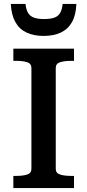

<svg xmlns="http://www.w3.org/2000/svg" viewBox="-20 -958 445 978"><path d="M140 -98V-612Q140 -634 118.5 -641Q97 -648 63 -648H48V-710H357V-648H342Q308 -648 286 -641Q264 -634 264 -612V-98Q264 -76 286 -69Q308 -62 342 -62H357V0H48V-62H63Q97 -62 118.5 -69Q140 -76 140 -98ZM202 -775Q254 -775 290.5 -792.5Q327 -810 347 -846Q367 -882 369 -938H299Q296 -908 286 -891.5Q276 -875 256.5 -868Q237 -861 204 -861Q173 -861 153.5 -868Q134 -875 123.5 -891.5Q113 -908 110 -938H35Q38 -882 58 -846Q78 -810 114.5 -792.5Q151 -775 202 -775Z"/></svg>

Font: Roboto Serif 20pt Medium
Style: Regular
Weight: 500
Version: Version 1.008